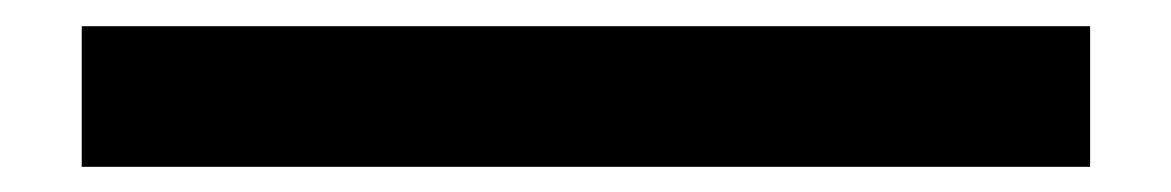

<svg xmlns="http://www.w3.org/2000/svg" viewBox="-20 -30 903 148"><path d="M820.3 -9.8V98.6H43V-9.8Z"/></svg>

Font: Ebtekar Inline 2
Style: Inline-2
Weight: 500
Designer: Arman Khorramak
Foundry: Arman Khorramak
Version: Version 2.000